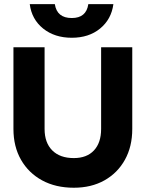

<svg xmlns="http://www.w3.org/2000/svg" viewBox="-20 -872 682 900"><path d="M511.5 -852.5Q502 -781.5 449.2 -738.2Q396.5 -695 316.5 -695Q236 -695 182.2 -738.2Q128.5 -781.5 119.5 -852.5H237Q247 -787.5 316.5 -787.5Q384.5 -787.5 394 -852.5ZM43 -650.5H189V-267.5Q189 -203 225 -167Q261 -131 326 -131Q387 -131 420.5 -167Q454 -203 454 -267.5V-650.5H600V-267.5Q600 -185 565.5 -123Q531 -61 469.5 -26.5Q408 8 326 8Q241 8 177.5 -26.5Q114 -61 78.5 -123Q43 -185 43 -267.5Z"/></svg>

Font: Overused Grotesk
Style: Bold
Weight: 710
Version: Version 0.004